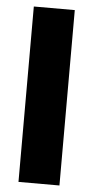

<svg xmlns="http://www.w3.org/2000/svg" viewBox="-52 -739 375 771"><g transform="rotate(5 135.5 -353.5)"><path d="M217.8 0H52.7V-707H217.8Z"/></g></svg>

Font: Pretendard JP ExtraBold
Style: Regular
Weight: 800
Designer: Base glyphs from Inter by Rasmus Andersson; Hangeul glyphs from Noto Sans CJK(Source Han Sans) by Jang Soo-young and Kan
Foundry: Kil Hyung-jin
Version: Version 1.309